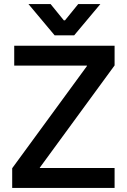

<svg xmlns="http://www.w3.org/2000/svg" viewBox="-20 -925 624 945"><path d="M40 -97 408 -600V-602H50V-700H544V-603L176 -100V-98H544V0H40ZM120 -905H229L294 -825H300L365 -905H474L345 -751H249Z"/></svg>

Font: Chakra Petch SemiBold
Style: Regular
Weight: 600
Designer: Katatrad Aksorn Co.,Ltd.
Foundry: Cadson Demak Co.,Ltd.
Version: Version 1.000; ttfautohint (v1.6)